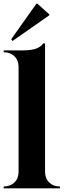

<svg xmlns="http://www.w3.org/2000/svg" viewBox="-20 -1024 346 1044"><path d="M48 -801 41 -811 178 -1004H183L248 -946V-941ZM0 0V-10Q36 -10 58.5 -32Q81 -54 81 -90V-660Q81 -696 58.5 -718Q36 -740 0 -740V-750H102Q153 -750 180 -761Q205 -772 215 -788H225V-90Q225 -54 247.5 -32Q270 -10 306 -10V0Z"/></svg>

Font: Gloock
Style: Regular
Weight: 400
Designer: Duarte Pinto
Foundry: Duarte Pinto
Version: Version 1.000